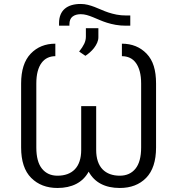

<svg xmlns="http://www.w3.org/2000/svg" viewBox="-20 -930 886 960"><path d="M85.6 -192.8V-512.4Q85.6 -611.5 133.5 -661.6Q181.5 -711.6 256.7 -711.6V-649.1Q235.4 -649.1 217.9 -640.8Q200.3 -632.5 187.7 -615.4Q175.1 -598.4 168.3 -572.6Q161.6 -546.9 161.6 -512.1V-192.8Q161.6 -121.4 190 -86.5Q218.4 -51.5 267.4 -51.5Q295.1 -51.5 316.9 -59.5Q338.8 -67.5 354.2 -83.5Q369.7 -99.4 377.8 -123.8Q386 -148.1 386 -180.4V-399.5H460.9V-180.4Q460.9 -148.1 469.1 -123.8Q477.3 -99.4 492.7 -83.5Q508.2 -67.5 530 -59.5Q551.8 -51.5 578.8 -51.5Q628.9 -51.5 657.3 -86.5Q685.7 -121.4 685.7 -192.8V-512.1Q685.7 -546.9 678.8 -572.6Q671.9 -598.4 659.4 -615.4Q647 -632.5 629.3 -640.8Q611.5 -649.1 589.5 -649.1V-711.6Q664.8 -711.6 713.1 -661.6Q737.6 -636 748.9 -599.4Q760.3 -562.9 760.3 -512.4V-192.8Q760.3 -91.3 710.6 -40.5Q661.2 9.9 578.8 9.9Q524.1 9.9 484.9 -10.5Q445.7 -30.9 423.3 -71.7Q400.9 -30.9 361.3 -10.5Q321.7 9.9 267.4 9.9Q186.4 9.9 136 -40.5Q85.6 -90.9 85.6 -192.8ZM382.8 -910.2Q402 -910.2 419 -905.9Q436.1 -901.6 452.8 -895.2Q469.5 -888.8 486.3 -881.4Q503.2 -873.9 522.2 -867.5Q541.2 -861.2 563 -856.9Q584.9 -852.6 611.2 -852.6H631.4V-801.5H610.4Q582 -801.5 558.4 -805.8Q534.8 -810 514.7 -816.4Q494.7 -822.8 477.5 -830.3Q460.2 -837.7 444.6 -844.1Q429 -850.5 414.1 -854.8Q399.1 -859 383.5 -859Q358 -859 342.5 -846.9Q327.1 -834.9 327.1 -807.9V-801.5H275.2V-813.9Q275.2 -838.4 282.7 -856.5Q290.1 -874.6 304.2 -886.5Q318.2 -898.4 338.1 -904.3Q358 -910.2 382.8 -910.2ZM409.4 -746.8V-789.1H471.9V-744Q471.9 -730.1 465.9 -716.4Q459.9 -702.8 450.5 -690.5Q441.1 -678.3 429.5 -668.1Q418 -658 407 -650.9L375.7 -672.2Q392.8 -693.5 401.1 -711.1Q409.4 -728.7 409.4 -746.8Z"/></svg>

Font: Inter P Light
Style: Regular
Weight: 300
Designer: Rasmus Andersson
Foundry: rsms
Version: Version 3.018;git-588b23468